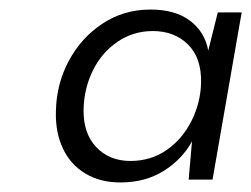

<svg xmlns="http://www.w3.org/2000/svg" viewBox="-20 -732 526 402"><path d="M232 -350Q190 -350 159 -368.5Q128 -387 112 -420.5Q96 -454 97 -498Q98 -556 124 -604.5Q150 -653 194.5 -682.5Q239 -712 295 -712Q347 -712 378 -688.5Q409 -665 416 -626L436 -706H486L425 -356H375L382 -436Q361 -398 322.5 -374Q284 -350 232 -350ZM253 -395Q296 -395 329 -418Q362 -441 381 -479Q400 -517 401 -559Q402 -611 373.5 -639Q345 -667 300 -667Q259 -667 226 -644.5Q193 -622 174.5 -584.5Q156 -547 155 -503Q154 -453 181.5 -424Q209 -395 253 -395Z"/></svg>

Font: DM Sans 20pt Light
Style: Italic
Weight: 300
Italic angle: -10°
Version: Version 4.004;gftools[0.9.30]